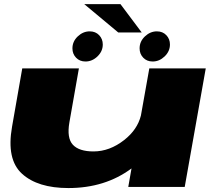

<svg xmlns="http://www.w3.org/2000/svg" viewBox="-20 -924 1094 949"><path d="M614 0 630 -91.5Q499.5 5.5 318 5.5Q166.5 5.5 88.8 -65.2Q11 -136 39.5 -297.5L90 -586H370L323 -319Q309.5 -241.5 340.2 -208.5Q371 -175.5 442 -175.5Q522 -175.5 594 -232Q659 -283 676.5 -353L718 -586H997L893 0ZM402.5 -620Q374 -620 356 -638.8Q338 -657.5 338 -685Q338 -719 364.2 -744Q390.5 -769 423.5 -769Q452 -769 470 -750.2Q488 -731.5 488 -704Q488 -670.5 461.8 -645.2Q435.5 -620 402.5 -620ZM734.5 -620Q706 -620 688 -638.8Q670 -657.5 670 -685Q670 -719 696.2 -744Q722.5 -769 755.5 -769Q784 -769 802 -750.2Q820 -731.5 820 -704Q820 -670.5 793.8 -645.2Q767.5 -620 734.5 -620ZM564.5 -763.5 396.5 -903.5H575.5L680.5 -763.5Z"/></svg>

Font: Anybody UltraExpanded Black
Style: Italic
Weight: 900
Width: 9
Italic angle: -10°
Designer: Tyler Finck
Foundry: Etcetera Type Company
Version: Version 1.010; ttfautohint (v1.8.3) -l 8 -r 50 -G 200 -x 14 